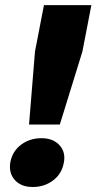

<svg xmlns="http://www.w3.org/2000/svg" viewBox="-20 -720 376 748"><path d="M93.1 -234.9 116.3 -519.1 151.2 -700H336L301 -519.1L213.1 -234.9ZM107.3 8.5Q61.5 8.5 37.1 -19.5Q12.7 -47.4 20.7 -90.3Q29.2 -131.7 62.6 -156.6Q96 -181.6 141.8 -181.6Q187.1 -181.6 212 -154.1Q236.9 -126.7 228.5 -85.3Q220.5 -42.4 186.6 -16.9Q152.7 8.5 107.3 8.5Z"/></svg>

Font: REM Medium
Style: Italic
Weight: 500
Italic angle: -11°
Designer: Octavio Pardo
Foundry: Ashler Design
Version: Version 1.005;gftools[0.9.28]